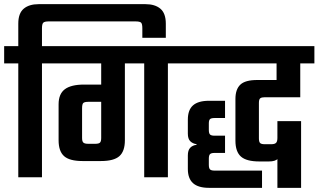

<svg xmlns="http://www.w3.org/2000/svg" viewBox="-40 -853 1533 924"><path d="M660 -833Q706 -833 732 -811Q758 -789 758 -739V-671H645V-717Q645 -738 639 -744Q633 -750 611 -750H195Q175 -750 168.5 -744Q162 -738 162 -717V-631H230V-548H162V0H48V-548H-20V-631H48V-739Q48 -789 74 -811Q100 -833 146 -833Z M654 -587H768V0H654ZM190 -631H836V-548H190ZM447 -576H561V-178Q561 -125 534.5 -101.5Q508 -78 446 -78H357Q295 -78 268.5 -101.5Q242 -125 242 -178V-351Q242 -401 272 -423.5Q302 -446 365 -446H483V-363H386Q367 -363 361 -357.5Q355 -352 355 -332V-189Q355 -172 361.5 -166.5Q368 -161 384 -161H419Q435 -161 441 -166.5Q447 -172 447 -189Z M1221 -32V51H966Q914 51 889 28.5Q864 6 864 -40V-105Q864 -130 875.5 -142Q887 -154 906 -156V-159Q887 -162 875.5 -173.5Q864 -185 864 -210V-277Q864 -324 889 -346Q914 -368 966 -368H1043V-285H992Q977 -285 971 -280Q965 -275 965 -259V-228Q965 -211 971 -205.5Q977 -200 992 -200H1043V-117H992Q977 -117 971 -111.5Q965 -106 965 -89V-60Q965 -43 971 -37.5Q977 -32 992 -32ZM796 -631H1473V-548H796ZM1291 -586H1405V-385H1234Q1219 -385 1212.5 -380Q1206 -375 1206 -358V-187Q1206 -170 1212 -164.5Q1218 -159 1233 -159H1266Q1282 -159 1288.5 -165.5Q1295 -172 1295 -189L1308 -133Q1308 -103 1297 -89.5Q1286 -76 1254 -76H1208Q1146 -76 1119.5 -99.5Q1093 -123 1093 -176V-377Q1093 -423 1116.5 -445.5Q1140 -468 1198 -468H1291ZM1295 -270H1409V51H1295Z"/></svg>

Font: Teko Light Medium
Style: Regular
Weight: 500
Version: Version 2.000;gftools[0.9.28.dev9+g7d2139d.d20230707]